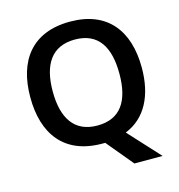

<svg xmlns="http://www.w3.org/2000/svg" viewBox="-127 -836 1044 1118"><g transform="rotate(-15 395.0 -277.5)"><path d="M731 -358C731 -580 622 -725 396 -725C166 -725 59 -579 59 -359C59 -137 166 10 395 10C401 10 406 10 412 10L545 170H715L543 -17C670 -68 731 -192 731 -358ZM194 -358C194 -519 256 -617 396 -617C537 -617 596 -519 596 -358C596 -197 537 -99 395 -99C256 -99 194 -197 194 -358Z"/></g></svg>

Font: Noto Sans Sinhala SemiBold
Style: Regular
Weight: 600
Designer: Jelle Bosma - Monotype Design Team
Foundry: Monotype Imaging Inc.
Version: Version 2.006